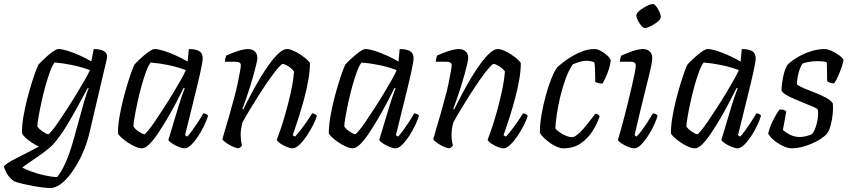

<svg xmlns="http://www.w3.org/2000/svg" viewBox="-80 -747 4273 967"><path d="M173 200Q162 200 139 197.5Q116 195 88.5 190Q61 185 35 179Q9 173 -9 166Q-35 147 -46.5 125Q-58 103 -60 91Q-57 85 -40.5 74Q-24 63 2 50Q28 37 58 21.5Q88 6 116 -9Q96 -18 77 -31Q58 -44 45.5 -56.5Q33 -69 31 -75Q30 -112 37.5 -157Q45 -202 56.5 -247Q68 -292 80 -330Q92 -368 101.5 -393Q111 -418 114 -422Q121 -430 134 -442.5Q147 -455 162.5 -468.5Q178 -482 192 -491Q206 -500 214 -500Q232 -500 259.5 -491.5Q287 -483 319 -469Q351 -455 380 -438L392 -500Q400 -500 411.5 -499Q423 -498 434 -494Q445 -490 452 -482.5Q459 -475 459 -462Q459 -461 458.5 -455.5Q458 -450 456 -442L368 -67Q359 -31 344 6.5Q329 44 309 78.5Q289 113 266.5 140.5Q244 168 220 184Q196 200 173 200ZM208 145Q230 118 251 70.5Q272 23 290 -42L343 -233Q350 -257 356.5 -276.5Q363 -296 367 -301L362 -304Q337 -258 309.5 -207.5Q282 -157 253.5 -110.5Q225 -64 195 -28Q184 -14 161.5 4Q139 22 113 40Q87 58 65 73Q43 88 32 97Q46 105 77 116.5Q108 128 144 136Q180 144 208 145ZM163 -71Q167 -71 182 -89Q197 -107 217.5 -137.5Q238 -168 261.5 -204Q285 -240 307 -276.5Q329 -313 347 -344.5Q365 -376 373 -394Q329 -410 283 -419.5Q237 -429 195 -432Q184 -419 172 -386.5Q160 -354 148.5 -312.5Q137 -271 128 -229Q119 -187 113.5 -154.5Q108 -122 108 -110Q117 -97 136 -84Q155 -71 163 -71Z M635 0Q620 0 600 -9Q580 -18 561 -31Q542 -44 529 -56.5Q516 -69 514 -75Q514 -112 521.5 -157Q529 -202 540.5 -247Q552 -292 564 -330.5Q576 -369 585.5 -394Q595 -419 598 -423Q604 -430 617 -442.5Q630 -455 646 -468.5Q662 -482 676 -491Q690 -500 698 -500Q716 -500 743.5 -491.5Q771 -483 803.5 -468.5Q836 -454 865 -437L871 -500Q907 -500 924 -489Q941 -478 941 -454Q941 -438 929.5 -385Q918 -332 897.5 -250.5Q877 -169 852 -66L863 -59Q873 -69 887.5 -89Q902 -109 917.5 -132.5Q933 -156 944 -176Q953 -176 959.5 -172Q966 -168 968 -164Q962 -143 948.5 -115Q935 -87 918 -61Q901 -35 883 -17.5Q865 0 850 0Q838 0 819.5 -7.5Q801 -15 786 -25Q771 -35 768 -42L821 -218Q827 -238 833 -255Q839 -272 843.5 -284.5Q848 -297 851 -301L845 -304Q828 -270 806.5 -229Q785 -188 761 -147.5Q737 -107 714.5 -73.5Q692 -40 671.5 -20Q651 0 635 0ZM647 -71Q651 -71 666 -89Q681 -107 701.5 -137.5Q722 -168 745.5 -204Q769 -240 791 -276.5Q813 -313 830.5 -344Q848 -375 856 -394Q813 -410 766.5 -419.5Q720 -429 679 -432Q668 -419 656 -387Q644 -355 632.5 -313.5Q621 -272 612 -230Q603 -188 597.5 -155.5Q592 -123 592 -110Q601 -96 620 -83.5Q639 -71 647 -71Z M1122 0Q1114 0 1101 -5Q1088 -10 1075 -17.5Q1062 -25 1052 -33Q1042 -41 1040 -46Q1044 -61 1053.5 -93Q1063 -125 1076 -169.5Q1089 -214 1102 -264Q1111 -296 1117.5 -329Q1124 -362 1128.5 -386Q1133 -410 1133 -417Q1133 -428 1126 -432Q1119 -436 1106 -436H1053Q1053 -444 1055 -452.5Q1057 -461 1059 -467Q1076 -475 1096 -482.5Q1116 -490 1135 -495Q1154 -500 1167 -500Q1191 -500 1203.5 -488Q1216 -476 1216 -454Q1216 -445 1210.5 -422Q1205 -399 1196.5 -368Q1188 -337 1177.5 -304Q1167 -271 1157 -243Q1147 -215 1141 -199L1145 -195Q1162 -230 1183.5 -270.5Q1205 -311 1229 -351.5Q1253 -392 1277.5 -425.5Q1302 -459 1324.5 -479.5Q1347 -500 1365 -500Q1379 -500 1398 -491.5Q1417 -483 1435.5 -470.5Q1454 -458 1467 -446Q1480 -434 1481 -428Q1481 -391 1473 -345Q1465 -299 1452.5 -252.5Q1440 -206 1427.5 -166Q1415 -126 1405.5 -99Q1396 -72 1394 -66L1406 -59Q1415 -68 1431.5 -89Q1448 -110 1465 -134.5Q1482 -159 1492 -176Q1501 -176 1507.5 -171.5Q1514 -167 1516 -164Q1510 -143 1496 -115.5Q1482 -88 1464 -61.5Q1446 -35 1427.5 -17.5Q1409 0 1394 0Q1381 0 1363 -7.5Q1345 -15 1331 -25Q1317 -35 1314 -43Q1319 -55 1331.5 -91Q1344 -127 1358.5 -178Q1373 -229 1385 -283.5Q1397 -338 1401 -387Q1394 -397 1383 -405.5Q1372 -414 1361 -419.5Q1350 -425 1344 -425Q1338 -425 1319.5 -403.5Q1301 -382 1277 -348Q1253 -314 1227.5 -274Q1202 -234 1179 -196Q1156 -158 1141 -130Q1137 -115 1134.5 -99Q1132 -83 1132 -68Q1132 -55 1133.5 -42Q1135 -29 1139 -14Q1137 -11 1133.5 -7.5Q1130 -4 1122 0Z M1697 0Q1682 0 1662 -9Q1642 -18 1623 -31Q1604 -44 1591 -56.5Q1578 -69 1576 -75Q1576 -112 1583.5 -157Q1591 -202 1602.5 -247Q1614 -292 1626 -330.5Q1638 -369 1647.5 -394Q1657 -419 1660 -423Q1666 -430 1679 -442.5Q1692 -455 1708 -468.5Q1724 -482 1738 -491Q1752 -500 1760 -500Q1778 -500 1805.5 -491.5Q1833 -483 1865.5 -468.5Q1898 -454 1927 -437L1933 -500Q1969 -500 1986 -489Q2003 -478 2003 -454Q2003 -438 1991.5 -385Q1980 -332 1959.5 -250.5Q1939 -169 1914 -66L1925 -59Q1935 -69 1949.5 -89Q1964 -109 1979.5 -132.5Q1995 -156 2006 -176Q2015 -176 2021.5 -172Q2028 -168 2030 -164Q2024 -143 2010.5 -115Q1997 -87 1980 -61Q1963 -35 1945 -17.5Q1927 0 1912 0Q1900 0 1881.5 -7.5Q1863 -15 1848 -25Q1833 -35 1830 -42L1883 -218Q1889 -238 1895 -255Q1901 -272 1905.5 -284.5Q1910 -297 1913 -301L1907 -304Q1890 -270 1868.5 -229Q1847 -188 1823 -147.5Q1799 -107 1776.5 -73.5Q1754 -40 1733.5 -20Q1713 0 1697 0ZM1709 -71Q1713 -71 1728 -89Q1743 -107 1763.5 -137.5Q1784 -168 1807.5 -204Q1831 -240 1853 -276.5Q1875 -313 1892.5 -344Q1910 -375 1918 -394Q1875 -410 1828.5 -419.5Q1782 -429 1741 -432Q1730 -419 1718 -387Q1706 -355 1694.5 -313.5Q1683 -272 1674 -230Q1665 -188 1659.5 -155.5Q1654 -123 1654 -110Q1663 -96 1682 -83.5Q1701 -71 1709 -71Z M2184 0Q2176 0 2163 -5Q2150 -10 2137 -17.5Q2124 -25 2114 -33Q2104 -41 2102 -46Q2106 -61 2115.5 -93Q2125 -125 2138 -169.5Q2151 -214 2164 -264Q2173 -296 2179.5 -329Q2186 -362 2190.5 -386Q2195 -410 2195 -417Q2195 -428 2188 -432Q2181 -436 2168 -436H2115Q2115 -444 2117 -452.5Q2119 -461 2121 -467Q2138 -475 2158 -482.5Q2178 -490 2197 -495Q2216 -500 2229 -500Q2253 -500 2265.5 -488Q2278 -476 2278 -454Q2278 -445 2272.5 -422Q2267 -399 2258.5 -368Q2250 -337 2239.5 -304Q2229 -271 2219 -243Q2209 -215 2203 -199L2207 -195Q2224 -230 2245.5 -270.5Q2267 -311 2291 -351.5Q2315 -392 2339.5 -425.5Q2364 -459 2386.5 -479.5Q2409 -500 2427 -500Q2441 -500 2460 -491.5Q2479 -483 2497.5 -470.5Q2516 -458 2529 -446Q2542 -434 2543 -428Q2543 -391 2535 -345Q2527 -299 2514.5 -252.5Q2502 -206 2489.5 -166Q2477 -126 2467.5 -99Q2458 -72 2456 -66L2468 -59Q2477 -68 2493.5 -89Q2510 -110 2527 -134.5Q2544 -159 2554 -176Q2563 -176 2569.5 -171.5Q2576 -167 2578 -164Q2572 -143 2558 -115.5Q2544 -88 2526 -61.5Q2508 -35 2489.5 -17.5Q2471 0 2456 0Q2443 0 2425 -7.5Q2407 -15 2393 -25Q2379 -35 2376 -43Q2381 -55 2393.5 -91Q2406 -127 2420.5 -178Q2435 -229 2447 -283.5Q2459 -338 2463 -387Q2456 -397 2445 -405.5Q2434 -414 2423 -419.5Q2412 -425 2406 -425Q2400 -425 2381.5 -403.5Q2363 -382 2339 -348Q2315 -314 2289.5 -274Q2264 -234 2241 -196Q2218 -158 2203 -130Q2199 -115 2196.5 -99Q2194 -83 2194 -68Q2194 -55 2195.5 -42Q2197 -29 2201 -14Q2199 -11 2195.5 -7.5Q2192 -4 2184 0Z M2757 0Q2743 0 2726 -7Q2709 -14 2692 -26Q2675 -38 2660.5 -51.5Q2646 -65 2639 -79Q2639 -121 2647.5 -170Q2656 -219 2669 -266.5Q2682 -314 2697 -351.5Q2712 -389 2727 -409Q2738 -419 2758 -434.5Q2778 -450 2803.5 -465Q2829 -480 2857 -490Q2885 -500 2914 -500Q2929 -500 2948 -489.5Q2967 -479 2981 -465Q2995 -451 2996 -442Q2992 -410 2979 -377.5Q2966 -345 2955 -326Q2943 -326 2933.5 -328.5Q2924 -331 2918 -335Q2918 -346 2917.5 -365.5Q2917 -385 2916.5 -404.5Q2916 -424 2913 -433Q2902 -438 2891.5 -439.5Q2881 -441 2874 -441Q2858 -441 2839.5 -435.5Q2821 -430 2805 -423Q2785 -395 2769 -351Q2753 -307 2741.5 -259Q2730 -211 2724 -168.5Q2718 -126 2717 -100Q2726 -89 2741 -79Q2756 -69 2772.5 -62.5Q2789 -56 2800 -56Q2812 -56 2828 -69Q2844 -82 2860.5 -101Q2877 -120 2892 -140Q2907 -160 2918 -174Q2926 -174 2932 -170Q2938 -166 2940 -161Q2929 -127 2906 -89.5Q2883 -52 2846.5 -26Q2810 0 2757 0Z M3115 0Q3102 0 3083.5 -7.5Q3065 -15 3050 -25Q3035 -35 3032 -42Q3036 -54 3044 -83Q3052 -112 3062.5 -151Q3073 -190 3083 -231.5Q3093 -273 3102 -311.5Q3111 -350 3116.5 -378Q3122 -406 3122 -417Q3122 -428 3115 -432Q3108 -436 3096 -436H3042Q3042 -445 3044.5 -454Q3047 -463 3049 -467Q3065 -474 3085 -482Q3105 -490 3124 -495Q3143 -500 3157 -500Q3180 -500 3192.5 -488Q3205 -476 3205 -454Q3205 -445 3201 -422.5Q3197 -400 3188.5 -366Q3180 -332 3169 -287Q3158 -242 3144.5 -187Q3131 -132 3116 -66L3126 -59Q3136 -69 3151.5 -89.5Q3167 -110 3182.5 -134Q3198 -158 3208 -176Q3217 -176 3223.5 -172Q3230 -168 3232 -164Q3226 -143 3213 -115Q3200 -87 3182.5 -60.5Q3165 -34 3147.5 -17Q3130 0 3115 0ZM3168 -606Q3160 -606 3150 -617.5Q3140 -629 3132.5 -644Q3125 -659 3125 -670Q3125 -678 3135 -688Q3145 -698 3159 -706.5Q3173 -715 3186.5 -721Q3200 -727 3207 -727Q3216 -727 3225 -715Q3234 -703 3241 -687.5Q3248 -672 3248 -661Q3248 -653 3238.5 -643.5Q3229 -634 3215.5 -625.5Q3202 -617 3189 -611.5Q3176 -606 3168 -606Z M3420 0Q3405 0 3385 -9Q3365 -18 3346 -31Q3327 -44 3314 -56.5Q3301 -69 3299 -75Q3299 -112 3306.5 -157Q3314 -202 3325.5 -247Q3337 -292 3349 -330.5Q3361 -369 3370.5 -394Q3380 -419 3383 -423Q3389 -430 3402 -442.5Q3415 -455 3431 -468.5Q3447 -482 3461 -491Q3475 -500 3483 -500Q3501 -500 3528.5 -491.5Q3556 -483 3588.5 -468.5Q3621 -454 3650 -437L3656 -500Q3692 -500 3709 -489Q3726 -478 3726 -454Q3726 -438 3714.5 -385Q3703 -332 3682.5 -250.5Q3662 -169 3637 -66L3648 -59Q3658 -69 3672.5 -89Q3687 -109 3702.5 -132.5Q3718 -156 3729 -176Q3738 -176 3744.5 -172Q3751 -168 3753 -164Q3747 -143 3733.5 -115Q3720 -87 3703 -61Q3686 -35 3668 -17.5Q3650 0 3635 0Q3623 0 3604.5 -7.5Q3586 -15 3571 -25Q3556 -35 3553 -42L3606 -218Q3612 -238 3618 -255Q3624 -272 3628.5 -284.5Q3633 -297 3636 -301L3630 -304Q3613 -270 3591.5 -229Q3570 -188 3546 -147.5Q3522 -107 3499.5 -73.5Q3477 -40 3456.5 -20Q3436 0 3420 0ZM3432 -71Q3436 -71 3451 -89Q3466 -107 3486.5 -137.5Q3507 -168 3530.5 -204Q3554 -240 3576 -276.5Q3598 -313 3615.5 -344Q3633 -375 3641 -394Q3598 -410 3551.5 -419.5Q3505 -429 3464 -432Q3453 -419 3441 -387Q3429 -355 3417.5 -313.5Q3406 -272 3397 -230Q3388 -188 3382.5 -155.5Q3377 -123 3377 -110Q3386 -96 3405 -83.5Q3424 -71 3432 -71Z M3909 0Q3892 0 3872 -8Q3852 -16 3834.5 -28Q3817 -40 3804.5 -53Q3792 -66 3789 -75Q3795 -101 3806.5 -126Q3818 -151 3829.5 -170.5Q3841 -190 3847 -196Q3854 -196 3860 -195Q3866 -194 3871.5 -191.5Q3877 -189 3880 -186Q3877 -169 3872.5 -144Q3868 -119 3863 -92Q3878 -79 3900 -68Q3922 -57 3947 -57Q3964 -57 3981 -61.5Q3998 -66 4009 -71Q4017 -79 4023.5 -94.5Q4030 -110 4034.5 -129Q4039 -148 4040 -165.5Q4041 -183 4039 -194Q4037 -200 4018.5 -208Q4000 -216 3974 -226.5Q3948 -237 3922 -248Q3896 -259 3877.5 -270.5Q3859 -282 3856 -292Q3856 -304 3859 -328.5Q3862 -353 3869 -379.5Q3876 -406 3887 -422Q3895 -430 3912.5 -443Q3930 -456 3955.5 -469Q3981 -482 4011.5 -491Q4042 -500 4075 -500Q4085 -500 4100.5 -494Q4116 -488 4131.5 -478.5Q4147 -469 4157.5 -459.5Q4168 -450 4168 -444Q4168 -436 4160 -412.5Q4152 -389 4141.5 -364.5Q4131 -340 4121 -327Q4114 -327 4107 -328.5Q4100 -330 4094.5 -333Q4089 -336 4086 -338Q4086 -351 4085.5 -368.5Q4085 -386 4085 -403.5Q4085 -421 4084 -433Q4074 -437 4061 -438Q4048 -439 4036 -439Q4011 -439 3989.5 -434.5Q3968 -430 3961 -426Q3951 -411 3942.5 -381.5Q3934 -352 3934 -322Q3944 -313 3969 -302.5Q3994 -292 4024 -280.5Q4054 -269 4079 -255.5Q4104 -242 4114 -227Q4117 -204 4114 -174Q4111 -144 4104 -117.5Q4097 -91 4086 -75Q4073 -60 4052 -46.5Q4031 -33 4006 -22.5Q3981 -12 3955.5 -6Q3930 0 3909 0Z"/></svg>

Font: Texturina 12pt Light
Style: Italic
Weight: 300
Italic angle: -11°
Designer: Guillermo Torres Carreño
Foundry: Omnibus-Type
Version: Version 1.002